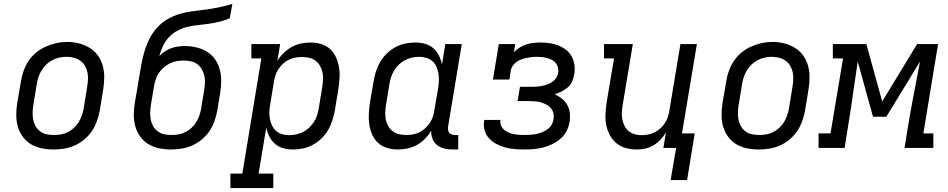

<svg xmlns="http://www.w3.org/2000/svg" viewBox="-20 -755 4840 980"><path d="M253 8Q222 8 192.5 2Q163 -4 138 -19Q113 -34 96 -57.5Q79 -81 71 -109Q63 -137 63 -168Q63 -199 68 -230L87 -340Q91 -367 100.5 -393.5Q110 -420 126 -444Q142 -468 165 -487Q188 -506 214.5 -517.5Q241 -529 268 -535Q295 -541 323 -541Q354 -541 383 -533.5Q412 -526 437 -511Q462 -496 479 -472.5Q496 -449 504 -421Q512 -393 512 -362Q512 -331 507 -300L489 -190Q484 -163 474.5 -136.5Q465 -110 449 -86Q433 -62 410 -43Q387 -24 361 -12.5Q335 -1 307.5 3.5Q280 8 253 8ZM254 -66Q273 -66 291 -69Q309 -72 326 -80.5Q343 -89 357.5 -102.5Q372 -116 382 -132.5Q392 -149 398 -166.5Q404 -184 407 -202L425 -312Q428 -331 429 -350Q430 -369 426 -387Q422 -405 412.5 -420.5Q403 -436 388.5 -446Q374 -456 356 -460.5Q338 -465 319 -465Q301 -465 283 -461Q265 -457 248 -448.5Q231 -440 217 -426.5Q203 -413 193 -397Q183 -381 177 -363.5Q171 -346 168 -328L150 -218Q147 -199 146.5 -180Q146 -161 149.5 -143.5Q153 -126 162 -110.5Q171 -95 185 -84.5Q199 -74 217 -70Q235 -66 254 -66Z M853 8Q822 8 792.5 2Q763 -4 738 -19Q713 -34 696 -57.5Q679 -81 671 -109Q663 -137 663 -168Q663 -199 668 -230L684 -321Q685 -331 686.5 -340Q688 -349 690 -359Q695 -392 701 -424.5Q707 -457 716.5 -490Q726 -523 741.5 -554.5Q757 -586 780.5 -612.5Q804 -639 835 -657Q866 -675 899 -684.5Q932 -694 965.5 -698Q999 -702 1032.5 -706.5Q1066 -711 1099.5 -718Q1133 -725 1166 -735L1153 -662Q1128 -651 1101.5 -644.5Q1075 -638 1048 -634Q1021 -630 994.5 -627.5Q968 -625 941 -619Q914 -613 888.5 -600Q863 -587 843.5 -566.5Q824 -546 812 -520.5Q800 -495 793 -469Q806 -482 821.5 -492.5Q837 -503 854 -509Q871 -515 889 -517.5Q907 -520 924 -520Q954 -520 983 -513Q1012 -506 1036.5 -491Q1061 -476 1077.5 -452.5Q1094 -429 1101.5 -401Q1109 -373 1109 -342.5Q1109 -312 1104 -282L1089 -190Q1084 -163 1074.5 -136.5Q1065 -110 1049 -86Q1033 -62 1010 -43Q987 -24 961 -12.5Q935 -1 907.5 3.5Q880 8 853 8ZM854 -66Q873 -66 891 -69Q909 -72 926 -80.5Q943 -89 957.5 -102.5Q972 -116 982 -132.5Q992 -149 998 -166.5Q1004 -184 1007 -202L1022 -294Q1025 -313 1026 -331.5Q1027 -350 1023 -368Q1019 -386 1010 -401.5Q1001 -417 987 -427.5Q973 -438 955 -442Q937 -446 918 -446Q900 -446 882.5 -443Q865 -440 848 -432Q831 -424 816.5 -411.5Q802 -399 791.5 -383.5Q781 -368 775 -350.5Q769 -333 766 -315L750 -218Q747 -199 746.5 -180Q746 -161 749.5 -143.5Q753 -126 762 -110.5Q771 -95 785 -84.5Q799 -74 817 -70Q835 -66 854 -66Z M1156 205V131H1217L1314 -457H1263V-530H1410L1396 -445Q1409 -466 1428 -484.5Q1447 -503 1469.5 -515.5Q1492 -528 1516.5 -533Q1541 -538 1565 -538Q1565 -538 1565 -538Q1565 -538 1566 -538Q1593 -538 1619.5 -530Q1646 -522 1665 -504.5Q1684 -487 1695 -462.5Q1706 -438 1710.5 -411.5Q1715 -385 1713 -356.5Q1711 -328 1707 -300L1689 -190Q1684 -165 1676 -139.5Q1668 -114 1654.5 -91Q1641 -68 1621 -48.5Q1601 -29 1577 -16Q1553 -3 1527.5 2.5Q1502 8 1476 8Q1450 8 1426 1.5Q1402 -5 1384 -20.5Q1366 -36 1355 -58Q1344 -80 1339 -104L1300 131H1375V205ZM1456 -65Q1474 -65 1492 -69Q1510 -73 1527 -81.5Q1544 -90 1558 -103.5Q1572 -117 1582.5 -133Q1593 -149 1598.5 -166.5Q1604 -184 1607 -202L1625 -312Q1628 -331 1629 -350Q1630 -369 1626 -386.5Q1622 -404 1613 -419.5Q1604 -435 1590 -445.5Q1576 -456 1558 -460Q1540 -464 1521 -464Q1504 -464 1487 -461Q1470 -458 1454 -450Q1438 -442 1424.5 -429.5Q1411 -417 1401 -402Q1391 -387 1386 -370.5Q1381 -354 1378 -337L1360 -227Q1356 -208 1355 -189Q1354 -170 1357 -151.5Q1360 -133 1367.5 -116.5Q1375 -100 1388 -88Q1401 -76 1418.5 -70.5Q1436 -65 1456 -65Z M2010 8Q2010 8 2010 8Q2010 8 2010 8Q1982 8 1955.5 0Q1929 -8 1910 -25.5Q1891 -43 1880 -67.5Q1869 -92 1865 -118.5Q1861 -145 1862.5 -173.5Q1864 -202 1868 -230L1887 -340Q1891 -365 1899 -390.5Q1907 -416 1920.5 -439Q1934 -462 1954 -481.5Q1974 -501 1998 -514Q2022 -527 2048 -532.5Q2074 -538 2099 -538Q2125 -538 2149 -531.5Q2173 -525 2191 -509.5Q2209 -494 2220 -472Q2231 -450 2236 -426L2253 -530H2337L2267 -108Q2266 -99 2267 -91Q2268 -83 2273 -77Q2278 -71 2286 -68.5Q2294 -66 2302 -66H2319V8H2290Q2268 8 2247.5 3Q2227 -2 2211 -14.5Q2195 -27 2187.5 -46.5Q2180 -66 2181 -87Q2167 -65 2148.5 -46Q2130 -27 2107 -14.5Q2084 -2 2059 3Q2034 8 2010 8ZM2054 -66Q2071 -66 2088 -69Q2105 -72 2121 -80Q2137 -88 2150.5 -100.5Q2164 -113 2174 -128Q2184 -143 2189.5 -159.5Q2195 -176 2197 -193L2216 -303Q2219 -322 2220 -341Q2221 -360 2218 -378.5Q2215 -397 2208 -413.5Q2201 -430 2188 -442Q2175 -454 2157 -459.5Q2139 -465 2120 -465Q2101 -465 2083 -461Q2065 -457 2048 -448.5Q2031 -440 2017 -426.5Q2003 -413 1993 -397Q1983 -381 1977 -363.5Q1971 -346 1968 -328L1950 -218Q1947 -199 1946.5 -180Q1946 -161 1949.5 -143.5Q1953 -126 1962 -110.5Q1971 -95 1985 -84.5Q1999 -74 2017 -70Q2035 -66 2054 -66Z M2657 8Q2632 8 2607 6Q2582 4 2558.5 -2.5Q2535 -9 2514 -20Q2493 -31 2477 -48Q2461 -65 2454 -88.5Q2447 -112 2451 -137Q2451 -138 2451.5 -140Q2452 -142 2452 -143H2535Q2535 -143 2534.5 -142Q2534 -141 2534 -140Q2532 -126 2537.5 -113.5Q2543 -101 2553 -92.5Q2563 -84 2575.5 -78.5Q2588 -73 2601.5 -70.5Q2615 -68 2629 -67Q2643 -66 2657 -66Q2672 -66 2686.5 -67Q2701 -68 2716 -71Q2731 -74 2745.5 -79.5Q2760 -85 2773 -94Q2786 -103 2794.5 -116.5Q2803 -130 2805 -145Q2808 -160 2805 -175Q2802 -190 2793 -201.5Q2784 -213 2771 -220Q2758 -227 2744 -231.5Q2730 -236 2714.5 -237.5Q2699 -239 2683 -239H2622L2634 -312H2695Q2709 -312 2722 -313Q2735 -314 2748.5 -317Q2762 -320 2775.5 -325Q2789 -330 2800.5 -338Q2812 -346 2819.5 -358.5Q2827 -371 2829 -384Q2831 -397 2828 -410Q2825 -423 2817 -433Q2809 -443 2797.5 -449Q2786 -455 2773.5 -458.5Q2761 -462 2747.5 -463.5Q2734 -465 2721 -465Q2707 -465 2694 -463.5Q2681 -462 2668 -459.5Q2655 -457 2641.5 -452Q2628 -447 2616.5 -439Q2605 -431 2597 -419Q2589 -407 2587 -394L2580 -349H2496L2526 -530H2610L2603 -489Q2617 -503 2633.5 -513Q2650 -523 2667.5 -528.5Q2685 -534 2703.5 -536Q2722 -538 2739 -538Q2763 -538 2786.5 -534.5Q2810 -531 2831 -522.5Q2852 -514 2870 -500Q2888 -486 2898.5 -466Q2909 -446 2912 -422.5Q2915 -399 2911 -375Q2908 -357 2900.5 -339.5Q2893 -322 2878.5 -309.5Q2864 -297 2846.5 -288Q2829 -279 2811 -274Q2831 -265 2848 -251.5Q2865 -238 2875.5 -219Q2886 -200 2888.5 -177.5Q2891 -155 2887 -132Q2883 -108 2871.5 -85.5Q2860 -63 2840.5 -46.5Q2821 -30 2798 -19Q2775 -8 2751.5 -2Q2728 4 2704 6Q2680 8 2657 8Z M3487 164H3403L3431 0H3366L3379 -79Q3367 -59 3351 -42Q3335 -25 3315 -13Q3295 -1 3273 3.5Q3251 8 3230 8Q3201 8 3174 0.5Q3147 -7 3126.5 -24Q3106 -41 3093 -65Q3080 -89 3074.5 -116Q3069 -143 3070.5 -172Q3072 -201 3076 -230L3114 -457H3063V-530H3210L3158 -218Q3155 -199 3154 -181Q3153 -163 3156.5 -145.5Q3160 -128 3167.5 -112.5Q3175 -97 3188.5 -86Q3202 -75 3219 -70Q3236 -65 3255 -65Q3272 -65 3289 -68.5Q3306 -72 3322 -80Q3338 -88 3351.5 -100.5Q3365 -113 3374.5 -128Q3384 -143 3389.5 -159.5Q3395 -176 3397 -193L3453 -530H3537L3461 -74H3526Z M3853 8Q3822 8 3792.5 2Q3763 -4 3738 -19Q3713 -34 3696 -57.5Q3679 -81 3671 -109Q3663 -137 3663 -168Q3663 -199 3668 -230L3687 -340Q3691 -367 3700.5 -393.5Q3710 -420 3726 -444Q3742 -468 3765 -487Q3788 -506 3814.5 -517.5Q3841 -529 3868 -535Q3895 -541 3923 -541Q3954 -541 3983 -533.5Q4012 -526 4037 -511Q4062 -496 4079 -472.5Q4096 -449 4104 -421Q4112 -393 4112 -362Q4112 -331 4107 -300L4089 -190Q4084 -163 4074.5 -136.5Q4065 -110 4049 -86Q4033 -62 4010 -43Q3987 -24 3961 -12.5Q3935 -1 3907.5 3.5Q3880 8 3853 8ZM3854 -66Q3873 -66 3891 -69Q3909 -72 3926 -80.5Q3943 -89 3957.5 -102.5Q3972 -116 3982 -132.5Q3992 -149 3998 -166.5Q4004 -184 4007 -202L4025 -312Q4028 -331 4029 -350Q4030 -369 4026 -387Q4022 -405 4012.5 -420.5Q4003 -436 3988.5 -446Q3974 -456 3956 -460.5Q3938 -465 3919 -465Q3901 -465 3883 -461Q3865 -457 3848 -448.5Q3831 -440 3817 -426.5Q3803 -413 3793 -397Q3783 -381 3777 -363.5Q3771 -346 3768 -328L3750 -218Q3747 -199 3746.5 -180Q3746 -161 3749.5 -143.5Q3753 -126 3762 -110.5Q3771 -95 3785 -84.5Q3799 -74 3817 -70Q3835 -66 3854 -66Z M4158 0V-74H4219L4283 -457H4231V-530H4402L4483 -237L4661 -530H4768L4693 -74H4744V0H4597L4614 -106Q4628 -190 4644 -273.5Q4660 -357 4676 -441L4504 -159H4436L4358 -441Q4345 -357 4333.5 -273.5Q4322 -190 4308 -106L4291 0Z"/></svg>

Font: Iosevka Slab Extended
Style: Italic
Weight: 400
Width: 7
Italic angle: -9°
Monospace: yes
Designer: Belleve Invis
Foundry: Belleve Invis
Version: Version 11.1.0; ttfautohint (v1.8.3)